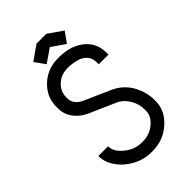

<svg xmlns="http://www.w3.org/2000/svg" viewBox="-250 -922 1025 1025"><g transform="rotate(-45 262.5 -410.0)"><path d="M309.6 -832 391.1 -774.9 349.1 -715.8 272.5 -768.6 195.8 -715.8 153.8 -774.9 235.4 -832ZM257.8 -61H267.6Q318.8 -61 356.9 -92.8Q395 -124.5 395 -164.6V-179.2Q395 -201.2 386.7 -225.3Q378.4 -249.5 359.9 -272.5Q341.3 -295.4 316.4 -306.6L168.5 -371.6Q122.6 -392.1 97.2 -427.7Q71.8 -463.4 71.8 -504.4V-519Q71.8 -592.3 126.7 -644Q181.6 -695.8 261.2 -695.8H265.1Q339.8 -695.8 389.6 -666Q439.5 -636.2 457 -586.9Q465.8 -562.5 465.8 -519H392.6Q392.6 -549.3 387.7 -562.5Q380.9 -581.5 364.7 -594.7Q348.6 -607.9 328.1 -613.3Q307.6 -618.7 293.2 -620.6Q278.8 -622.6 265.1 -622.6H261.2Q210.9 -622.6 178 -591.6Q145 -560.5 145 -519V-504.4Q145 -486.8 158 -468.8Q170.9 -450.7 197.8 -439L346.7 -373Q377.9 -358.9 402.3 -335Q426.8 -311 440.7 -283.7Q454.6 -256.3 461.4 -229.7Q468.3 -203.1 468.3 -179.2V-164.6Q468.3 -93.8 408.7 -40.8Q349.1 12.2 267.6 12.2H257.8Q204.1 12.2 154.3 -14.4Q104.5 -41 74.5 -84.2Q44.4 -127.4 44.4 -174.3H117.7Q117.7 -133.3 161.9 -97.2Q206.1 -61 257.8 -61Z"/></g></svg>

Font: Anka/Coder Condensed
Style: Regular
Weight: 400
Width: 4
Monospace: yes
Version: Version 1.100